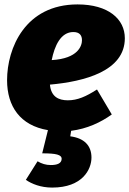

<svg xmlns="http://www.w3.org/2000/svg" viewBox="-20 -574 585 869"><path d="M545 -401C545 -488 470 -554 331 -554C94 -554 12 -356 12 -211C12 -93 71 -6 197 15L171 120C234 120 260 126 259 146C258 166 238 173 210 173C187 173 169 167 150 156L97 240C123 258 164 275 216 275C353 275 394 193 394 139C394 85 361 51 298 43L302 18C374 9 436 -20 486 -56L419 -169C369 -137 331 -120 287 -120C244 -120 211 -137 206 -191C362 -205 545 -252 545 -401ZM214 -302C227 -367 255 -429 312 -429C341 -429 351 -413 351 -392C351 -368 335 -309 214 -302Z"/></svg>

Font: Fira Sans Heavy
Style: Italic
Weight: 900
Italic angle: -8°
Designer: bBox Type GmbH & Carrois Corporate GbR & Edenspiekermann AG
Foundry: bBox Type GmbH & Carrois Corporate GbR & Edenspiekermann AG
Version: Version 4.301;PS 004.301;hotconv 1.0.88;makeotf.lib2.5.64775